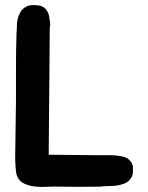

<svg xmlns="http://www.w3.org/2000/svg" viewBox="-20 -639 584 757"><path d="M502 10Q504 15 504 24.5Q504 34 504 40Q504 48 501 55Q498 62 493 68Q484 80 467 86Q443 94 422 94Q411 95 399 95Q387 95 375 97H371Q294 98 212 97Q192 96 167 97.5Q142 99 118 96.5Q94 94 74.5 84.5Q55 75 47 54Q45 49 44 44.5Q43 40 43 35Q39 1 40 -32Q41 -65 41 -97L43 -242V-376Q43 -412 43.5 -440Q44 -468 45 -502V-507Q46 -517 46.5 -527Q47 -537 47 -547Q49 -570 58 -586Q64 -601 79 -610Q92 -619 110 -619Q117 -619 123.5 -618.5Q130 -618 136 -617Q142 -616 147.5 -613Q153 -610 159 -605Q165 -598 170 -588Q174 -577 175 -566Q176 -559 177 -553Q178 -547 178 -541Q176 -535 176 -529Q176 -523 176 -518V-500L172 -29L370 -27H417Q423 -27 430 -26.5Q437 -26 444 -25Q452 -24 458 -23Q464 -22 470 -20Q481 -17 488 -10Q499 0 502 10Z"/></svg>

Font: BM JUA
Style: Regular
Weight: 400
Designer: BONGJIN KIM, JAEHYUN KEUM, JUHEE TAE
Foundry: WOOWA BROTHERS Corporation.
Version: Version 1.100